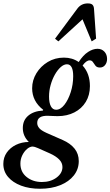

<svg xmlns="http://www.w3.org/2000/svg" viewBox="-120 -884 663 1153"><path d="M120 249.5Q56.5 249.5 7 231Q-42.5 212.5 -71.2 179Q-100 145.5 -100 100.5Q-100 61.5 -79.2 32Q-58.5 2.5 -24 -14.2Q10.5 -31 53 -31.5Q17 -67 17 -115Q17 -162 49.8 -189.5Q82.5 -217 137.5 -220L139.5 -224.5Q73 -276 73 -354Q73 -402 98.5 -444Q124 -486 167.2 -512Q210.5 -538 264 -538Q314.5 -538 352.5 -511.5Q379 -552.5 408.5 -571.8Q438 -591 465.5 -591Q491 -591 507 -573.8Q523 -556.5 523 -530Q523 -508.5 511.2 -493.5Q499.5 -478.5 480 -478.5Q462 -478.5 453.5 -489.2Q445 -500 438.2 -510.8Q431.5 -521.5 418.5 -521.5Q398 -521.5 376 -490.5Q420 -442.5 420 -367Q420 -313 395.2 -272.2Q370.5 -231.5 326.5 -209Q282.5 -186.5 225.5 -186.5Q208.5 -186.5 195 -187.5Q181.5 -188.5 171 -188.5Q103.5 -191.5 103.5 -145.5Q103.5 -129.5 115 -115.2Q126.5 -101 158 -86.5L257 -43Q302.5 -23 327.8 8.5Q353 40 353 83.5Q353 132 323.5 169.5Q294 207 241.5 228.2Q189 249.5 120 249.5ZM217 -225Q243.5 -225 266.8 -254.8Q290 -284.5 304.8 -330.8Q319.5 -377 319.5 -426.5Q319.5 -498 282 -498Q263.5 -498 244.5 -481Q225.5 -464 209.5 -435.8Q193.5 -407.5 184 -373.2Q174.5 -339 174.5 -304Q174.5 -266.5 185.5 -245.8Q196.5 -225 217 -225ZM131.5 209Q184 209 219.5 182.5Q255 156 255 119Q255 93.5 235.2 73.5Q215.5 53.5 180 37.5L108 5.5Q86 -4 76.5 -4Q59.5 -4 42.5 10.5Q25.5 25 14 48.2Q2.5 71.5 2.5 98.5Q2.5 149 40 179Q77.5 209 131.5 209ZM230.5 -635.5 210.5 -651.5 343.5 -831Q367 -863.5 407 -863.5Q427.5 -863.5 435.5 -855.2Q443.5 -847 444.5 -831L457 -652L430.5 -635.5L375.5 -768Z"/></svg>

Font: Libre Caslon Condensed SemiBold Italic
Style: Regular
Weight: 600
Italic angle: -22.583°
Designer: Pablo Impallari, Rodrigo Fuenzalida, Katja Schimmel, Ertekin Erdin
Foundry: Pablo Impallari, Rodrigo Fuenzalida
Version: Version 2.000; ttfautohint (v1.8.4.7-5d5b);gftools[0.9.33]